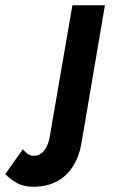

<svg xmlns="http://www.w3.org/2000/svg" viewBox="-160 -480 438 732"><path d="M-73 89 -140 184Q-122 202 -96.5 217Q-71 232 -33 232Q19 232 57 211.5Q95 191 118.5 153.5Q142 116 150 69L240 -460H116L30 39Q27 59 19 76.5Q11 94 -2 104Q-15 114 -31 114Q-44 114 -54 107Q-64 100 -73 89Z"/></svg>

Font: Jost SemiBold
Style: Italic
Weight: 600
Italic angle: -5°
Version: Version 3.710